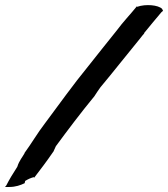

<svg xmlns="http://www.w3.org/2000/svg" viewBox="-27 -665 668 763"><path d="M-7 78H11C34 78 55 71 71 63L73 54C86 46 96 42 107 39L109 41C135 7 158 -23 184 -61L185 -62L195 -84C242 -148 295 -218 346 -280L347 -281C354 -292 364 -307 372 -318C424 -380 476 -447 528 -510C536 -520 541 -527 546 -532V-534C570 -563 590 -588 614 -616L621 -622L617 -630C602 -645 553 -650 518 -638L517 -640C492 -609 462 -578 437 -544C399 -496 362 -451 323 -401C263 -328 208 -250 151 -174C123 -138 97 -93 71 -58L70 -55C63 -42 49 -26 42 -3L41 -1C24 25 9 50 -2 72Z"/></svg>

Font: SolarCharger
Style: 952
Weight: 900
Designer: Mew Too
Foundry: Cannot Into Space Fonts/KineticPlasma Fonts
Version: Version 1.100